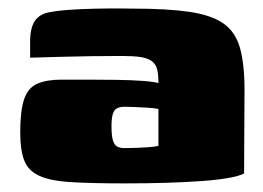

<svg xmlns="http://www.w3.org/2000/svg" viewBox="-20 -423 611 446"><path d="M270 3Q192 3 144 0Q96 -3 70.5 -15Q45 -27 36 -51Q27 -75 27 -115Q27 -166 36 -192.5Q45 -219 66.5 -228.5Q88 -238 123 -238Q149 -238 183.5 -238Q218 -238 252 -237.5Q286 -237 312.5 -235Q339 -233 348 -230Q348 -250 345 -262Q342 -274 332.5 -281Q323 -288 306.5 -290.5Q290 -293 263 -293Q228 -293 192 -292.5Q156 -292 120.5 -291Q85 -290 50 -289V-327Q50 -358 61 -374.5Q72 -391 97 -395Q123 -400 174.5 -402Q226 -404 289 -403Q369 -403 420 -395.5Q471 -388 499 -368.5Q527 -349 537.5 -311.5Q548 -274 548 -214L547 -20Q524 -8 449 -2.5Q374 3 270 3ZM269 -79Q282 -79 296.5 -79.5Q311 -80 324.5 -81Q338 -82 348 -84V-170Q337 -172 320.5 -173Q304 -174 289.5 -174.5Q275 -175 269 -175Q259 -175 252 -171.5Q245 -168 242 -158Q239 -148 239 -129Q239 -109 242 -98Q245 -87 251.5 -83Q258 -79 269 -79Z"/></svg>

Font: Genos Black
Style: Regular
Weight: 900
Designer: Robert E. Leuschke
Foundry: Robert E. Leuschke
Version: Version 1.010